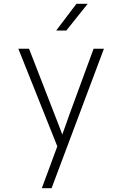

<svg xmlns="http://www.w3.org/2000/svg" viewBox="-20 -805 640 1005"><path d="M274 -645H327L439 -785H380ZM199 180H250L524 -550H470L342 -202C328 -163 314 -121 306 -101C299 -121 282 -163 268 -200L132 -550H76L280 -39Z"/></svg>

Font: JetBrains Mono Thin
Style: Regular
Weight: 100
Monospace: yes
Designer: Philipp Nurullin, Konstantin Bulenkov
Foundry: JetBrains
Version: Version 2.305